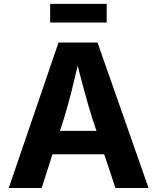

<svg xmlns="http://www.w3.org/2000/svg" viewBox="-20 -940 787 960"><path d="M272.7 -727.5H467.6L722.8 0H557.1L440.5 -351Q420.4 -415.4 399.1 -494Q377.8 -572.6 352.2 -676.2H384.5Q376 -641.9 371.9 -624.7Q350.8 -535.1 334.4 -471Q318 -406.9 300.8 -351L188.4 0H23.8ZM179.3 -285.8H567.3V-168.8H179.3ZM513.5 -827.4H230.8V-920.5H513.5Z"/></svg>

Font: Raveo Variable
Style: Regular
Weight: 400
Designer: Jakub Foglar, Rasmus Andersson (Inter)
Foundry: Jakubfoglar.com
Version: Version 1.000;Glyphs 3.2.3 (3260)